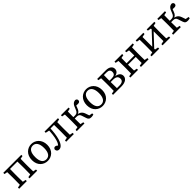

<svg xmlns="http://www.w3.org/2000/svg" viewBox="549 -2264 4053 4053"><g transform="rotate(-45 2575.5 -237.5)"><path d="M44.1 0H272.5V-35.7L172.7 -55.7H149.6L44.1 -35.7V0ZM44.1 -438.9 149.6 -418.9H158.3V-474.5H44.1V-438.9ZM113 0H203.5C201.5 -45 200.5 -146.1 200.5 -210V-264.5C200.5 -328.5 201.5 -429.5 203.5 -474.5H113C115 -429.5 116 -328.5 116 -264.5V-210C116 -146.1 115 -45 113 0ZM158.3 -431.9H468.2V-474.5H158.3V-431.9ZM354 0H582.4V-35.7L482.6 -55.7H459.5L354 -35.7V0ZM422.9 0H513.5C511.5 -45 510.5 -146.1 510.5 -210V-264.5C510.5 -328.5 511.5 -429.5 513.5 -474.5H422.9C424.9 -429.5 425.9 -328.5 425.9 -264.5V-210C425.9 -146.1 424.9 -45 422.9 0ZM468.2 -418.9H482.6L582.4 -438.9V-474.5H468.2V-418.9Z M890.5 13.1C1005.9 13.1 1120 -70.1 1120 -235.5C1120 -400.9 1005.2 -487.7 890.5 -487.7C773.9 -487.7 661 -400.8 661 -235.5C661 -70.2 773.1 13.1 890.5 13.1ZM890.5 -32.3C803.3 -32.3 755.5 -100.9 755.5 -235.4C755.5 -369.8 803.3 -442.2 890.5 -442.2C975.7 -442.2 1025.5 -369.8 1025.5 -235.4C1025.5 -100.9 975.7 -32.3 890.5 -32.3Z M1228.5 12.9C1275.7 12.9 1329.1 -19.3 1368.5 -144.2C1394.7 -227.6 1409.5 -347.5 1413.4 -474.5H1362.2C1361 -355.2 1345.3 -237.5 1324.1 -168.8C1305.6 -107.3 1288.8 -77.7 1250 -46.3L1284.5 -46.2C1260.6 -74.2 1239.5 -95.1 1207.4 -95.1C1184.6 -95.1 1171.7 -80.8 1160.6 -57.4C1160.6 -9.4 1186.8 12.9 1228.5 12.9ZM1275.9 -438.9 1368.8 -418.9H1382.2V-474.5H1275.9V-438.9ZM1381.8 -431.9H1562.2V-474.5H1381.8V-431.9ZM1448 0H1676.4V-35.7L1576.6 -55.7H1553.5L1448 -35.7V0ZM1516.9 0H1607.5C1605.5 -45 1604.5 -146.1 1604.5 -210V-264.5C1604.5 -328.5 1605.5 -429.5 1607.5 -474.5H1516.9C1518.9 -429.5 1519.9 -328.5 1519.9 -264.5V-210C1519.9 -146.1 1518.9 -45 1516.9 0ZM1562.2 -418.9H1576.6L1676.4 -438.9V-474.5H1562.2V-418.9Z M1765.1 0H1993.5V-35.7L1893.7 -55.7H1870.6L1765.1 -35.7V0ZM1765.1 -438.9 1870.6 -418.9H1893.7L1993.5 -438.9V-474.5H1765.1V-438.9ZM1834 0H1924.5C1922.5 -45 1921.5 -146.1 1921.5 -221.3V-255.7C1921.5 -328.5 1922.5 -429.5 1924.5 -474.5H1834C1836 -429.5 1837 -328.5 1837 -264.5V-210C1837 -146.1 1836 -45 1834 0ZM2102.5 -52.2C2119.3 -1.4 2143.3 11 2196.9 11C2215.9 11 2240.2 5 2259.5 0V-35.6L2138.8 -55.9L2199.5 -8.8L2157.3 -130.8C2130.7 -207.1 2084.2 -238.5 1988.7 -246.5L2006.6 -229.4C2063.2 -242.5 2097 -272.1 2119.1 -339.7C2134.9 -388.7 2152.7 -414.8 2169.9 -435.5L2109 -396C2140.9 -391.2 2156.7 -387.9 2187.1 -387.9C2231.2 -387.9 2249.2 -407.4 2250.2 -437.3C2250.2 -461.9 2237.5 -480.5 2206.6 -487.7C2142.6 -483.1 2108.7 -444.4 2078.7 -356C2052.8 -279.4 2019.4 -259.8 1972.7 -259.8H1879.3V-218.1H1977.1C2027.9 -218.1 2052.8 -202.1 2068.4 -155.6L2102.5 -52.2Z M2528.5 13.1C2643.9 13.1 2758 -70.1 2758 -235.5C2758 -400.9 2643.2 -487.7 2528.5 -487.7C2411.9 -487.7 2299 -400.8 2299 -235.5C2299 -70.2 2411.1 13.1 2528.5 13.1ZM2528.5 -32.3C2441.3 -32.3 2393.5 -100.9 2393.5 -235.4C2393.5 -369.8 2441.3 -442.2 2528.5 -442.2C2613.7 -442.2 2663.5 -369.8 2663.5 -235.4C2663.5 -100.9 2613.7 -32.3 2528.5 -32.3Z M2847.1 0H2961.1V-55.7H2952.6L2847.1 -35.7V0ZM2847.1 -438.9 2952.6 -418.9H2961.1V-474.5H2847.1V-438.9ZM2916 0H3006.1C3004.1 -45 3003.1 -146.1 3003.1 -210V-251.5C3003.1 -328.5 3004.1 -429.5 3006.1 -474.5H2916C2918 -429.5 2919 -328.5 2919 -264.5V-210C2919 -146.1 2918 -45 2916 0ZM2961.1 0H3096.4C3234.7 0 3288.4 -65.1 3288.4 -128.4C3288.4 -190.9 3244.3 -240.8 3134.9 -249.7V-243.7C3228.7 -254.7 3265.3 -303.7 3265.3 -358.7C3265.3 -426.5 3208.9 -474.5 3107.4 -474.5H2961.1V-431.9H3084.8C3148.1 -431.9 3180.6 -408 3180.6 -352.5C3180.6 -293 3148 -264.9 3071.2 -264.9H2961.1V-226.3H3073.3C3161.9 -226.3 3200.4 -192.5 3200.4 -129.5C3200.4 -73.5 3160.8 -42.6 3079.1 -42.6H2961.1V0Z M3364.1 0H3592.5V-35.7L3492.7 -55.7H3469.6L3364.1 -35.7V0ZM3364.1 -438.9 3469.6 -418.9H3492.7L3592.5 -438.9V-474.5H3364.1V-438.9ZM3433 0H3523.5C3521.5 -45 3520.5 -146.1 3520.5 -235.2V-264.5C3520.5 -328.5 3521.5 -429.5 3523.5 -474.5H3433C3435 -429.5 3436 -328.5 3436 -264.5V-210C3436 -146.1 3435 -45 3433 0ZM3478.3 -227.2H3794.5V-269.8H3478.3V-227.2ZM3680.3 0H3908.6V-35.7L3808.9 -55.7H3785.8L3680.3 -35.7V0ZM3680.3 -438.9 3785.8 -418.9H3808.9L3908.6 -438.9V-474.5H3680.3V-438.9ZM3749.2 0H3839.7C3837.7 -45 3836.7 -146.1 3836.7 -210V-264.5C3836.7 -328.5 3837.7 -429.5 3839.7 -474.5H3749.2C3751.2 -429.5 3752.2 -328.5 3752.2 -264.5V-235.2C3752.2 -146.1 3751.2 -45 3749.2 0Z M3997.1 0H4225.5V-35.7L4124.2 -55.7H4100.7L3997.1 -35.7V0ZM3997.1 -438.9 4102.6 -418.9H4126.1L4225.5 -438.9V-474.5H3997.1V-438.9ZM4066 0H4150.3V-474.5H4066C4068 -429.5 4069 -328.5 4069 -264.5V-210C4069 -146.1 4068 -45 4066 0ZM4078.5 -56.1H4133.1L4472.2 -418.5H4417.5L4078.5 -56.1ZM4325.6 0H4553.6V-35.7L4451.9 -55.7H4428.4L4325.6 -35.7V0ZM4325.6 -438.9 4430.3 -418.9H4453.8L4553.6 -438.9V-474.5H4325.6V-438.9ZM4401.7 0H4484.6C4482.6 -45 4481.6 -146.1 4481.6 -210V-264.5C4481.6 -328.5 4482.6 -429.5 4484.6 -474.5H4401.7V0Z M4642.1 0H4870.5V-35.7L4770.7 -55.7H4747.6L4642.1 -35.7V0ZM4642.1 -438.9 4747.6 -418.9H4770.7L4870.5 -438.9V-474.5H4642.1V-438.9ZM4711 0H4801.5C4799.5 -45 4798.5 -146.1 4798.5 -221.3V-255.7C4798.5 -328.5 4799.5 -429.5 4801.5 -474.5H4711C4713 -429.5 4714 -328.5 4714 -264.5V-210C4714 -146.1 4713 -45 4711 0ZM4979.5 -52.2C4996.3 -1.4 5020.3 11 5073.9 11C5092.9 11 5117.2 5 5136.5 0V-35.6L5015.8 -55.9L5076.5 -8.8L5034.3 -130.8C5007.7 -207.1 4961.2 -238.5 4865.7 -246.5L4883.6 -229.4C4940.2 -242.5 4974 -272.1 4996.1 -339.7C5011.9 -388.7 5029.7 -414.8 5046.9 -435.5L4986 -396C5017.9 -391.2 5033.7 -387.9 5064.1 -387.9C5108.2 -387.9 5126.2 -407.4 5127.2 -437.3C5127.2 -461.9 5114.5 -480.5 5083.6 -487.7C5019.6 -483.1 4985.7 -444.4 4955.7 -356C4929.8 -279.4 4896.4 -259.8 4849.7 -259.8H4756.3V-218.1H4854.1C4904.9 -218.1 4929.8 -202.1 4945.4 -155.6L4979.5 -52.2Z"/></g></svg>

Font: Source Serif Variable
Style: Regular
Weight: 389
Designer: Frank Grießhammer
Foundry: Adobe Systems Incorporated
Version: Version 3.001;hotconv 1.0.111;makeotfexe 2.5.65597